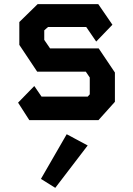

<svg xmlns="http://www.w3.org/2000/svg" viewBox="-20 -578 640 924"><path d="M161 -558H453L521 -459L443 -378L395 -448H211L193 -432V-386L221 -345H455L533 -229V-88L454 0H121L67 -84L145 -164L180 -113H402L412 -124V-205L393 -233H159L73 -362V-472ZM246 326 402 122 301 68 177 283Z"/></svg>

Font: Kode Mono
Style: Bold
Weight: 700
Monospace: yes
Designer: Isa Ozler
Foundry: Kadena LLC
Version: Version 1.206;gftools[0.9.28]